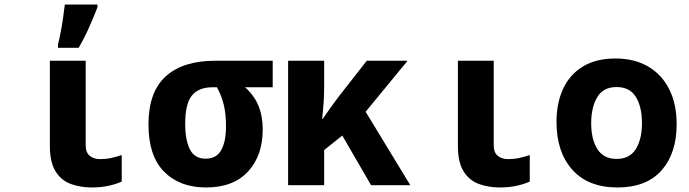

<svg xmlns="http://www.w3.org/2000/svg" viewBox="-20 -817 3040 847"><path d="M385 10Q333 10 291 -6Q249 -22 224.5 -62Q200 -102 200 -173V-549H358V-176Q358 -144 376 -129.5Q394 -115 421 -115Q447 -115 470 -120Q493 -125 517 -133V-16Q493 -5 459.5 2.5Q426 10 385 10ZM236 -622Q242 -645 248 -676.5Q254 -708 258.5 -740Q263 -772 266 -797H410V-785Q395 -746 374.5 -699.5Q354 -653 327 -606H236Z M889 10Q773 10 704 -59.5Q635 -129 635 -268Q635 -411 711 -480Q787 -549 929 -549H1183V-432H1061Q1139 -364 1139 -247Q1139 -130 1074 -60Q1009 10 889 10ZM887 -117Q935 -117 956 -155Q977 -193 977 -260Q977 -315 967 -355.5Q957 -396 937 -432H917Q856 -432 826.5 -395.5Q797 -359 797 -271Q797 -200 817.5 -158.5Q838 -117 887 -117Z M1251 0V-549H1410V-433Q1410 -399 1407.5 -362.5Q1405 -326 1401 -293H1404Q1435 -339 1472 -388L1598 -549H1778L1593 -324L1790 0H1617L1490 -219L1410 -155V0Z M2185 10Q2133 10 2091 -6Q2049 -22 2024.5 -62Q2000 -102 2000 -173V-549H2158V-176Q2158 -144 2176 -129.5Q2194 -115 2221 -115Q2247 -115 2270 -120Q2293 -125 2317 -133V-16Q2293 -5 2259.5 2.5Q2226 10 2185 10Z M2704 10Q2575 10 2505 -68Q2435 -146 2435 -279Q2435 -363 2464.5 -426Q2494 -489 2552 -524Q2610 -559 2695 -559Q2778 -559 2838.5 -524Q2899 -489 2932 -424Q2965 -359 2965 -269Q2965 -141 2898.5 -65.5Q2832 10 2704 10ZM2700 -116Q2758 -116 2785 -159.5Q2812 -203 2812 -274Q2812 -346 2785 -389.5Q2758 -433 2700 -433Q2641 -433 2614.5 -388Q2588 -343 2588 -274Q2588 -202 2615.5 -159Q2643 -116 2700 -116Z"/></svg>

Font: Noto Sans Mono ExtraBold
Style: Regular
Weight: 800
Designer: Monotype Design Team
Foundry: Monotype Imaging Inc.
Version: Version 2.014